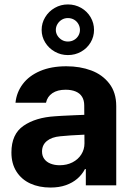

<svg xmlns="http://www.w3.org/2000/svg" viewBox="-20 -836 597 866"><path d="M298.9 -225.3 252.1 -221.4Q213.5 -218 191.6 -200.2Q169.6 -182.4 169.6 -152.6Q169.6 -133 179.7 -119.1Q189.7 -105.2 207.9 -98Q226.1 -90.7 248.9 -90.7Q281.5 -90.7 307 -103.8Q332.5 -116.9 346.7 -139.5Q361 -162.1 361 -189.6L359.9 -360.7Q359.9 -383.3 350.3 -399.2Q340.7 -415.1 321.6 -423.2Q302.5 -431.3 275.7 -431.3Q239.5 -431.3 216.4 -415.9Q193.4 -400.5 187.5 -372.7H49.9Q54.6 -419.5 82.7 -456.9Q110.8 -494.3 160.9 -515.7Q210.9 -537.1 279.1 -537.1Q341 -537.1 391.6 -518.2Q442.1 -499.3 473.2 -458.9Q504.3 -418.5 504.3 -357.3V0H367.1V-73.4H363.2Q350.1 -48.4 328.7 -30Q307.3 -11.5 277.1 -0.8Q246.8 9.9 207.7 9.9Q156.4 9.9 116.8 -8.2Q77.1 -26.4 54.3 -62.1Q31.5 -97.8 31.5 -148.2Q31.5 -231.2 86.2 -268.7Q140.9 -306.3 228.5 -311.6Q243.2 -313.1 318.9 -316.4L366.9 -318.3L367.8 -229Q348 -228.4 298.9 -225.3ZM167.8 -701Q167.8 -732.1 183.9 -758.5Q199.9 -785 227.1 -800.5Q254.2 -816 286.2 -816Q318.7 -816 345.9 -800.5Q373 -785 388.6 -758.5Q404.1 -732.1 404.1 -701Q404.1 -670.4 388.6 -644.4Q373 -618.3 346.1 -603Q319.1 -587.6 286.2 -587.6Q254.2 -587.6 227.1 -603Q199.9 -618.3 183.9 -644.4Q167.8 -670.4 167.8 -701ZM340.6 -701Q340.6 -715.2 333.6 -727.5Q326.7 -739.8 314.3 -747.2Q301.8 -754.5 286.2 -754.5Q271 -754.5 258.8 -747.2Q246.6 -739.8 239.2 -727.5Q231.8 -715.2 231.8 -701Q231.8 -687.1 239.2 -675.2Q246.6 -663.3 258.8 -656Q271 -648.7 286.2 -648.7Q301.8 -648.7 314.3 -656Q326.7 -663.3 333.6 -675.2Q340.6 -687.1 340.6 -701Z"/></svg>

Font: Pretendard JP Variable
Style: Regular
Weight: 400
Designer: Base glyphs from Inter by Rasmus Andersson; Hangul glyphs from Noto Sans CJK(Source Han Sans) by Jang Soo-young and Kang
Foundry: Kil Hyung-jin
Version: Version 1.307;Glyphs 3.2 (3192)